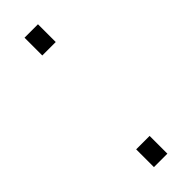

<svg xmlns="http://www.w3.org/2000/svg" viewBox="-184 -522 535 535"><g transform="rotate(-45 83.0 -255.0)"><path d="M57 -440V-510H110V-440ZM57 0V-70H110V0Z"/></g></svg>

Font: Saira Condensed ExtraLight
Style: Regular
Weight: 250
Width: 3
Designer: Hector Gatti with collaboration of the Omnibus-Type team
Foundry: Omnibus-Type
Version: Version 1.101